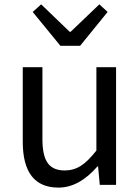

<svg xmlns="http://www.w3.org/2000/svg" viewBox="-20 -853 646 886"><path d="M250 12.7Q85 12.7 85 -199.2V-543H175.8V-210Q175.8 -134.8 200.2 -100.6Q224.6 -66.4 278.3 -66.4Q319.3 -66.4 352.5 -87.4Q385.7 -108.4 424.8 -158.2V-543H515.6V0H440.4L432.6 -85H429.7Q344.7 12.7 250 12.7ZM258.8 -641.6 130.9 -797.9 169.9 -833 301.8 -706.1H305.7L438.5 -833L476.6 -797.9L349.6 -641.6Z"/></svg>

Font: Gen Shin Gothic Regular
Style: Regular
Weight: 400
Designer: [Source Han Sans]
Ryoko NISHIZUKA  (kana & ideographs); Paul D. Hunt (Latin, Greek & Cyrillic); Wenlong ZHANG  (bopomofo
Version: Version 1.002.20150607